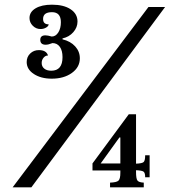

<svg xmlns="http://www.w3.org/2000/svg" viewBox="-20 -800 754 820"><path d="M685 -770 114 0H34L614 -770ZM375 -72V-102L530 -312H561V-101Q587 -102 593.5 -108Q600 -114 600 -137H619V-43H600Q600 -62 593 -67Q586 -72 561 -73V-65Q561 -37 567 -29Q573 -21 594 -20V0H450V-20Q478 -21 486 -28.5Q494 -36 494 -62V-72ZM494 -102V-213H490L410 -102ZM247 -556Q247 -584 235.5 -600Q224 -616 204 -616Q187 -609 175 -609Q152 -609 152 -630Q152 -649 174 -649Q184 -649 201 -644Q218 -644 229 -661.5Q240 -679 240 -705Q240 -748 202 -748Q164 -748 164 -719Q164 -696 188 -696Q187 -688 176.5 -682Q166 -676 153 -676Q134 -676 120 -690Q106 -704 106 -723Q106 -749 132 -764.5Q158 -780 202 -780Q252 -780 281.5 -760.5Q311 -741 311 -708Q311 -683 293 -662.5Q275 -642 247 -636V-632Q281 -624 301 -602Q321 -580 321 -551Q321 -513 287 -488.5Q253 -464 201 -464Q155 -464 124.5 -484Q94 -504 94 -535Q94 -557 109 -571.5Q124 -586 146 -586Q178 -586 185 -563Q174 -563 166 -553.5Q158 -544 158 -531Q158 -516 169 -507Q180 -498 199 -498Q247 -498 247 -556Z"/></svg>

Font: Libre Baskerville
Style: Bold
Weight: 700
Designer: Pablo Impallari, Rodrigo Fuenzalida
Foundry: Pablo Impallari, Rodrigo Fuenzalida
Version: Version 1.000